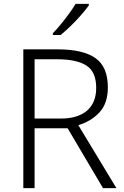

<svg xmlns="http://www.w3.org/2000/svg" viewBox="-20 -968 640 988"><path d="M278 -714Q406 -714 470.5 -669.5Q535 -625 535 -518Q535 -436 491.5 -389.5Q448 -343 383 -324L579 0H510L328 -308H158V0H100V-714ZM273 -663H158V-358H293Q380 -358 427.5 -398.5Q475 -439 475 -516Q475 -598 425 -630.5Q375 -663 273 -663ZM437 -940Q422 -919 397.5 -891Q373 -863 345 -835.5Q317 -808 292 -788H252V-797Q271 -816 293 -843Q315 -870 335.5 -898Q356 -926 369 -948H437Z"/></svg>

Font: Noto Sans Arabic Light
Style: Regular
Weight: 300
Designer: Monotype Design Team, Nadine Chahine, Nizar Qandah and Khaled Hosny
Foundry: Monotype Imaging Inc.
Version: Version 2.012; ttfautohint (v1.8.4.7-5d5b)